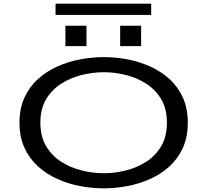

<svg xmlns="http://www.w3.org/2000/svg" viewBox="-20 -1018 1140 1049"><path d="M547.5 11Q484 11 418.5 -1.2Q353 -13.5 293.8 -40Q234.5 -66.5 187.8 -108.8Q141 -151 113.8 -210.2Q86.5 -269.5 86.5 -348Q86.5 -426 113.8 -485.2Q141 -544.5 187.8 -586.5Q234.5 -628.5 293.8 -655Q353 -681.5 418.5 -693.8Q484 -706 547.5 -706Q610.5 -706 675.5 -693.8Q740.5 -681.5 799.8 -655Q859 -628.5 905.5 -586.5Q952 -544.5 979 -485.2Q1006 -426 1006 -348Q1006 -269.5 979 -210Q952 -150.5 905.5 -108.5Q859 -66.5 799.8 -40Q740.5 -13.5 675.5 -1.2Q610.5 11 547.5 11ZM547.5 -71.5Q606 -71.5 666.8 -86.5Q727.5 -101.5 778.5 -134Q829.5 -166.5 860.8 -219.5Q892 -272.5 892 -348Q892 -423.5 860.8 -476Q829.5 -528.5 778.5 -561Q727.5 -593.5 666.8 -608.5Q606 -623.5 547.5 -623.5Q488.5 -623.5 427.2 -608.5Q366 -593.5 314.8 -561Q263.5 -528.5 232 -476Q200.5 -423.5 200.5 -348Q200.5 -272.5 232 -219.5Q263.5 -166.5 314.8 -134Q366 -101.5 427.2 -86.5Q488.5 -71.5 547.5 -71.5ZM337.5 -877.5H452.5V-766H337.5ZM636.5 -877.5H751V-766H636.5ZM283.5 -936.5V-998H806V-936.5Z"/></svg>

Font: Trispace Expanded
Style: Regular
Weight: 400
Width: 7
Designer: Tyler Finck
Foundry: Etcetera Type Company
Version: Version 1.210; ttfautohint (v1.8.3)